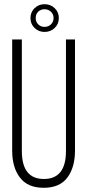

<svg xmlns="http://www.w3.org/2000/svg" viewBox="-20 -888 416 914"><path d="M192 -868Q221 -868 240.5 -849Q260 -830 260 -802Q260 -774 240.5 -755Q221 -736 192 -736Q164 -736 144.5 -755Q125 -774 125 -802Q125 -830 144.5 -849Q164 -868 192 -868ZM150 -802Q150 -784 162 -772Q174 -760 192 -760Q210 -760 222.5 -772Q235 -784 235 -802Q235 -820 222.5 -832Q210 -844 192 -844Q174 -844 162 -832.5Q150 -821 150 -802ZM337 -171Q337 -91 300.5 -42.5Q264 6 188 6Q112 6 75 -42.5Q38 -91 38 -171V-700H84V-169Q84 -36 189 -36Q294 -36 294 -169V-700H337Z"/></svg>

Font: Bebas Neue Book
Style: Regular
Weight: 300
Designer: Ryoichi Tsunekawa
Foundry: Ryoichi Tsunekawa
Version: Version 1.003;PS 001.003;hotconv 1.0.88;makeotf.lib2.5.64775